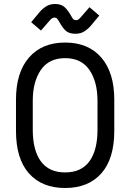

<svg xmlns="http://www.w3.org/2000/svg" viewBox="-20 -927 652 961"><path d="M60 -428Q60 -564 125 -639Q190 -714 306 -714Q422 -714 487 -639Q552 -564 552 -428V-272Q552 -132 487 -59Q422 14 306 14Q190 14 125 -59Q60 -132 60 -272ZM306 -64Q387 -64 427.5 -119.5Q468 -175 468 -278V-422Q468 -518 427.5 -577Q387 -636 306 -636Q225 -636 184.5 -577Q144 -518 144 -422V-278Q144 -175 184.5 -119.5Q225 -64 306 -64ZM337 -846Q342 -836 347 -831Q352 -826 361 -826Q371 -826 380 -836L428 -891L477 -849L436 -800Q422 -783 403 -770.5Q384 -758 358 -758Q327 -758 310.5 -772Q294 -786 277 -817Q270 -829 265.5 -834Q261 -839 253 -839Q242 -839 231 -827L185 -774L136 -816L177 -865Q191 -882 210 -894.5Q229 -907 256 -907Q285 -907 302 -892.5Q319 -878 337 -846Z"/></svg>

Font: Space Mono
Style: Regular
Weight: 400
Monospace: yes
Designer: Colophon Foundry / Benjamin Critton
Foundry: Colophon Foundry
Version: Version 1.000;PS 1.003;hotconv 1.0.81;makeotf.lib2.5.63406